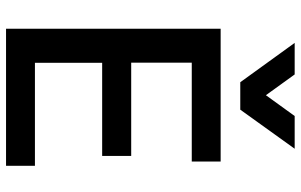

<svg xmlns="http://www.w3.org/2000/svg" viewBox="-200 -796 996 636"><g transform="rotate(90 298.0 -478.0)"><path d="M343.3 -775.9 472.7 -956.1H364.3L295.4 -860.8L226.6 -956.1H122.1L252.4 -775.9ZM529.3 0V-95.7H188V-318.4H496.6V-414.6H187.5V-615.2H515.1V-710.9H75.2V0Z"/></g></svg>

Font: Ride SemiBold
Style: Regular
Weight: 600
Version: Version 3.000